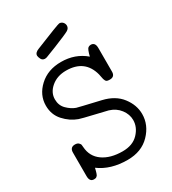

<svg xmlns="http://www.w3.org/2000/svg" viewBox="-194 -905 914 1018"><g transform="rotate(-30 262.5 -396.5)"><path d="M51.8 -26.9V-170.9Q51.8 -203.1 82 -203.1Q97.2 -203.1 104.5 -195.6Q111.8 -188 112.3 -184.1Q112.8 -180.2 113.8 -168.9Q117.7 -109.9 163.8 -77.4Q210 -44.9 284.2 -44.9Q346.2 -44.9 380.6 -81.1Q415 -117.2 415 -161.1Q415 -196.3 391.6 -227.1Q368.2 -257.8 328.1 -270Q314 -273.9 248.5 -289.1Q183.1 -304.2 166 -310.1Q121.1 -326.2 86.4 -364.5Q51.8 -402.8 51.8 -458Q51.8 -522.9 103.8 -571Q155.8 -619.1 236.8 -619.1Q322.8 -619.1 383.8 -566.9Q393.6 -606.9 402.8 -613.8Q408.7 -618.7 418.9 -619.1Q445.8 -619.1 445.8 -584V-439Q445.8 -408.2 415 -408.2Q405.3 -408.2 399.2 -410.2Q393.1 -412.1 390.1 -418Q387.2 -423.8 385.5 -429Q383.8 -434.1 382.3 -444.1Q380.9 -454.1 378.9 -460.9Q351.1 -565.9 236.8 -565.9Q182.6 -565.9 146.2 -535.4Q109.9 -504.9 109.9 -462.9Q109.9 -425.8 134 -401.9Q158.2 -377.9 185.1 -368.2Q189.9 -366.2 324.2 -335Q397.5 -317.9 434.8 -269Q472.2 -220.2 472.2 -165Q472.2 -98.1 421.1 -45.2Q370.1 7.8 284.2 7.8Q181.2 7.8 112.8 -43Q111.8 -39.1 109.9 -31Q107.9 -22.9 106.9 -20Q106 -17.1 104 -11Q102.1 -4.9 100.1 -2.4Q98.1 0 95 2.9Q91.8 5.9 87.9 6.8Q84 7.8 79.1 7.8Q51.8 8.3 51.8 -26.9ZM144 -710.9Q144 -729 169.9 -738.8Q322.8 -800.8 331.1 -800.8Q344.2 -800.8 352.5 -791.5Q360.8 -782.2 360.8 -770Q360.8 -753.9 344.5 -744.4Q328.1 -734.9 249 -703.1Q213.9 -689.9 192.9 -681.2Q183.1 -676.3 172.9 -675.8H171.9Q156.7 -676.8 150.4 -689.9Q144 -703.1 144 -710.9Z"/></g></svg>

Font: CMU Typewriter Text
Style: Light
Weight: 200
Version: Version 0.7.0